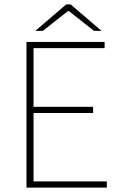

<svg xmlns="http://www.w3.org/2000/svg" viewBox="-20 -850 550 870"><path d="M100 0V-660H454V-632H132V-366H402V-338H132V-28H464V0ZM140 -710 280 -830H300L440 -710H406L292 -800H288L174 -710Z"/></svg>

Font: Mada ExtraLight
Style: Regular
Weight: 250
Designer: Khaled Hosny
Version: Version 1.5